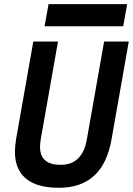

<svg xmlns="http://www.w3.org/2000/svg" viewBox="-20 -893 639 923"><path d="M263.2 9.8Q141.1 9.8 89.4 -49.3Q51.8 -91.8 51.8 -163.6Q51.8 -190.9 57.1 -222.7L140.1 -693.4H258.8L175.8 -222.7Q172.4 -203.1 172.4 -187Q172.4 -100.6 271.5 -100.6Q376 -100.6 397.5 -222.7L480.5 -693.4H599.1L516.1 -222.7Q475.6 9.8 263.2 9.8ZM194.3 -766.6 213.4 -873H591.3L572.3 -766.6Z"/></svg>

Font: CaskaydiaCove NFP SemiBold
Style: Italic
Weight: 600
Italic angle: -10°
Designer: Aaron Bell
Foundry: Saja Typeworks
Version: Version 2111.001; VTT 6.35;Nerd Fonts 3.1.1